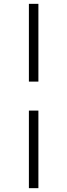

<svg xmlns="http://www.w3.org/2000/svg" viewBox="-20 -889 350 1000"><path d="M180 -869V-464H130.5V-869ZM180 -313V91H130.5V-313Z"/></svg>

Font: Merriweather 144pt ExtraBold
Style: Regular
Weight: 800
Version: Version 2.100